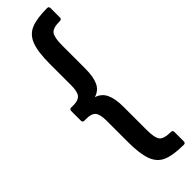

<svg xmlns="http://www.w3.org/2000/svg" viewBox="-293 -705 855 855"><g transform="rotate(-45 134.0 -277.5)"><path d="M257 153Q192 153 156 138Q120 123 105 83Q90 43 90 -31V-165Q90 -206 77.5 -221Q65 -236 35 -236H20Q9 -236 9 -247V-307Q9 -319 20 -319H35Q65 -319 77.5 -334Q90 -349 90 -389V-524Q90 -600 105.5 -639.5Q121 -679 157 -693.5Q193 -708 257 -708Q268 -708 268 -697V-638Q268 -627 257 -627Q212 -627 199.5 -609.5Q187 -592 187 -543V-397Q187 -346 173.5 -316.5Q160 -287 127 -277Q159 -267 173 -237.5Q187 -208 187 -157V-12Q187 40 200.5 56Q214 72 257 72Q268 72 268 83V142Q268 153 257 153Z"/></g></svg>

Font: Sofia Sans Extra Cond
Style: Bold
Weight: 700
Width: 1
Designer: Botio Nikoltchev, Ani Petrova
Foundry: lettersoup
Version: Version 4.100; ttfautohint (v1.8.3)